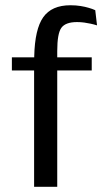

<svg xmlns="http://www.w3.org/2000/svg" viewBox="-20 -722 395 742"><path d="M111.8 0V-449.7H25.9V-500.5H112.3V-504.9Q114.7 -609.4 147 -655.3Q179.7 -701.7 252 -701.7Q273.9 -701.7 291.7 -698.7Q309.6 -695.8 322.3 -691.9Q329.6 -689.9 336.2 -687.5Q342.8 -685.1 348.1 -682.6L355 -624Q349.1 -626 343 -627.4Q336.9 -628.9 330.6 -630.4Q319.3 -632.8 305.7 -634.8Q292 -636.7 277.8 -636.7Q233.4 -636.7 217.3 -614.7Q201.2 -592.8 201.2 -524.9V-500.5H334.5V-449.7H201.2V0Z"/></svg>

Font: Mako
Style: Regular
Weight: 400
Designer: vernon adams
Foundry: vernon adams
Version: Version 1.100; ttfautohint (v1.8.4.7-5d5b);gftools[0.9.33]